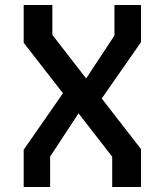

<svg xmlns="http://www.w3.org/2000/svg" viewBox="-20 -750 660 770"><path d="M430 0H545.5V-152L388 -355L545.5 -581V-730H439V-607.5L325.5 -435.5L190 -610V-730H75V-578.5L232.5 -376L75 -149.5V0H181V-122L295 -295.5L430 -121.5Z"/></svg>

Font: Monaspace Krypton Medium
Style: Regular
Weight: 500
Designer: Riley Cran & the Lettermatic Team
Foundry: Lettermatic
Version: Version 1.101 (Monaspace Krypton)